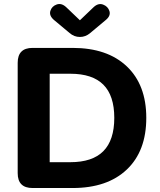

<svg xmlns="http://www.w3.org/2000/svg" viewBox="-20 -946 805 966"><path d="M144 0Q69 0 69 -75V-630Q69 -705 144 -705H345Q520 -705 618 -612Q716 -519 716 -353Q716 -186 618 -93Q520 0 345 0ZM230 -130H334Q445 -130 500 -185.5Q555 -241 555 -353Q555 -465 500 -520Q445 -575 334 -575H230ZM382 -760Q353 -760 330 -780L251 -846Q226 -868 233.5 -891.5Q241 -915 265.5 -923.5Q290 -932 314 -909L382 -844L450 -909Q474 -932 498.5 -923Q523 -914 530.5 -890.5Q538 -867 513 -846L434 -780Q411 -760 382 -760Z"/></svg>

Font: Nunito VF Beta Light
Style: Regular
Weight: 300
Designer: Vernon Adams
Foundry: newtypography
Version: Version 3.001